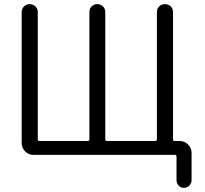

<svg xmlns="http://www.w3.org/2000/svg" viewBox="-20 -750 993 930"><path d="M141 0Q118 0 101.5 -17Q85 -34 85 -57V-691Q85 -708 96.5 -719Q108 -730 124 -730Q140 -730 151.5 -719Q163 -708 163 -691V-75Q163 -67 172 -67H404Q413 -67 413 -75V-692Q413 -708 424 -719Q435 -730 451 -730Q467 -730 478.5 -719Q490 -708 490 -692V-75Q490 -67 498 -67H731Q740 -67 740 -75V-691Q740 -708 751 -719Q762 -730 779 -730Q796 -730 807 -719Q818 -708 818 -691V-75Q818 -67 827 -67H851Q874 -67 891 -50Q908 -33 908 -10V123Q908 138 897 149Q886 160 871 160Q856 160 845.5 149Q835 138 835 123V8Q835 0 826 0Z"/></svg>

Font: Rounded Mplus 1c
Style: Regular
Weight: 400
Version: Version 1.059.20150529